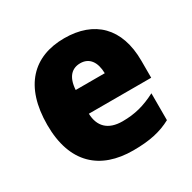

<svg xmlns="http://www.w3.org/2000/svg" viewBox="-133 -694 833 835"><g transform="rotate(-30 284.0 -276.5)"><path d="M290 -563C135 -563 38 -467 38 -273C38 -81 142 10 307 10C391 10 447 -3 499 -31V-166C441 -136 392 -123 330 -123C257 -123 221 -161 219 -225H532V-310C532 -476 440 -563 290 -563ZM296 -434C341 -434 366 -400 367 -343H221C225 -408 255 -434 296 -434Z"/></g></svg>

Font: Noto Sans Thai SemCond Blk
Style: Regular
Weight: 900
Width: 4
Designer: Monotype Design Team
Foundry: Monotype Imaging Inc.
Version: Version 2.002